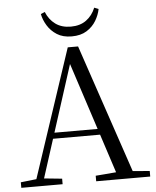

<svg xmlns="http://www.w3.org/2000/svg" viewBox="-61 -986 840 1037"><g transform="rotate(-5 359.0 -467.5)"><path d="M199 -926 221 -935Q238 -893 271.5 -868.5Q305 -844 355 -844Q405 -844 438.5 -868.5Q472 -893 489 -935L512 -926Q506 -894 487.5 -863Q469 -832 436.5 -811.5Q404 -791 355 -791Q307 -791 275 -811.5Q243 -832 224 -863Q205 -894 199 -926ZM12 0V-30L110 -41H127L236 -30V0ZM84 0 328 -734H384L632 0H542L322 -675H342L338 -661L126 0ZM192 -249 196 -281H500L504 -249ZM418 0V-30L552 -41H581L711 -30V0Z"/></g></svg>

Font: Noto Serif KR
Style: Regular
Weight: 400
Designer: Ryoko NISHIZUKA  (kana & ideographs); Frank Grießhammer (Latin, Greek & Cyrillic); Wenlong ZHANG  (bopomofo); Sandoll Co
Foundry: Adobe
Version: Version 2.003-H1;hotconv 1.1.1;makeotfexe 2.6.0